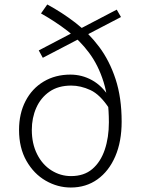

<svg xmlns="http://www.w3.org/2000/svg" viewBox="-20 -824 635 857"><path d="M296 13Q237 13 184 -17.5Q131 -48 98 -106Q65 -164 65 -244Q65 -317 94 -373Q123 -429 175 -460Q227 -491 294 -491Q346 -491 391 -466Q436 -441 468 -390V-339Q427 -402 383.5 -422Q340 -442 298 -442Q240 -442 201 -415Q162 -388 142 -343Q122 -298 122 -244Q122 -183 145.5 -136Q169 -89 209.5 -63.5Q250 -38 297 -38Q355 -38 392 -69.5Q429 -101 447.5 -155.5Q466 -210 466 -278Q466 -382 442.5 -457.5Q419 -533 377.5 -588.5Q336 -644 281.5 -686Q227 -728 163 -764L191 -804Q256 -769 316 -723Q376 -677 422.5 -615Q469 -553 496 -470.5Q523 -388 523 -281Q523 -192 494.5 -126Q466 -60 415 -23.5Q364 13 296 13ZM171 -566 153 -599 501 -781 520 -748Z"/></svg>

Font: Noto Sans KR Thin Light
Style: Regular
Weight: 300
Version: Version 2.004-H2;hotconv 1.0.118;makeotfexe 2.5.65603